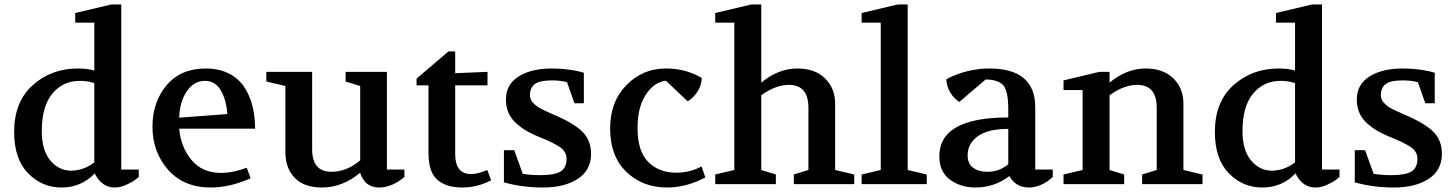

<svg xmlns="http://www.w3.org/2000/svg" viewBox="-20 -820 6483 855"><path d="M43 -232Q43 -367 126 -441Q209 -515 327 -515Q369 -515 400 -506V-719H315V-762L475 -800H520V-65H598V-32L582 -19Q572 -11 544.5 2Q517 15 491 15Q480 15 469.5 12.5Q459 10 451 6Q443 2 436 -3.5Q429 -9 424.5 -14Q420 -19 415.5 -25Q411 -31 409 -35Q407 -39 404 -44L402 -48Q342 15 254 15Q167 15 105 -48.5Q43 -112 43 -232ZM166 -236Q166 -150 204.5 -105Q243 -60 296 -60Q352 -60 400 -97V-450Q369 -460 336 -460Q260 -460 213 -403Q166 -346 166 -236Z M659 -256Q659 -366 722 -440.5Q785 -515 896 -515Q954 -515 997.5 -493.5Q1041 -472 1066.5 -434Q1092 -396 1104 -349Q1116 -302 1116 -247H778Q785 -165 833 -107.5Q881 -50 964 -50Q1017 -50 1079 -73L1096 -26Q1003 15 919 15Q798 15 728.5 -64Q659 -143 659 -256ZM778 -296 992 -312Q989 -372 964 -416Q939 -460 893 -460Q843 -460 811.5 -413Q780 -366 778 -296Z M1166 -457V-500H1370V-155Q1370 -55 1456 -55Q1524 -55 1584 -106V-437L1519 -457V-500H1703V-65H1781V-32Q1757 -11 1727.5 2Q1698 15 1669 15Q1646 15 1628.5 6.5Q1611 -2 1602 -15Q1593 -28 1589 -36.5Q1585 -45 1584 -51Q1505 15 1414 15Q1334 15 1292.5 -28Q1251 -71 1251 -142V-437Z M1835 -440V-470L1977 -591H2007V-494L2151 -500V-440H2007V-134Q2007 -45 2078 -45Q2108 -45 2150 -63L2167 -17Q2105 15 2039 15Q1967 15 1927.5 -19.5Q1888 -54 1888 -139V-440Z M2224 -8V-151H2270L2308 -46Q2343 -40 2386 -40Q2450 -40 2476.5 -56.5Q2503 -73 2503 -113Q2503 -144 2474 -164.5Q2445 -185 2374 -213Q2307 -241 2270 -279.5Q2233 -318 2233 -377Q2233 -444 2289.5 -479.5Q2346 -515 2437 -515Q2516 -515 2580 -496V-360H2538L2505 -454Q2476 -462 2437 -462Q2383 -462 2361.5 -445.5Q2340 -429 2340 -396Q2340 -377 2354 -362Q2368 -347 2385.5 -337.5Q2403 -328 2442 -311Q2533 -273 2572.5 -234.5Q2612 -196 2612 -135Q2612 -62 2553 -23.5Q2494 15 2399 15Q2305 15 2224 -8Z M2697 -248Q2697 -367 2769.5 -441Q2842 -515 2945 -515Q3034 -515 3105 -473Q3104 -439 3085 -410.5Q3066 -382 3042 -369L2946 -460H2940Q2889 -451 2854 -395.5Q2819 -340 2819 -250Q2819 -147 2866.5 -99Q2914 -51 2992 -51Q3053 -51 3104 -79L3121 -30Q3037 15 2950 15Q2842 15 2769.5 -54.5Q2697 -124 2697 -248Z M3165 0V-43L3250 -63V-719H3165V-762L3325 -800H3370V-452Q3446 -515 3531 -515Q3609 -515 3654 -471Q3699 -427 3699 -358V-63L3784 -43V0H3515V-43L3580 -63V-340Q3580 -442 3493 -442Q3434 -442 3370 -396V-63L3435 -43V0Z M3817 0V-43L3902 -63V-719H3817V-762L3977 -800H4022V-63L4107 -43V0Z M4163 -124Q4163 -297 4470 -297V-332Q4470 -419 4445.5 -442.5Q4421 -466 4369 -466L4252 -366Q4228 -381 4211.5 -408.5Q4195 -436 4194 -467Q4236 -490 4286 -502.5Q4336 -515 4385 -515Q4590 -515 4590 -343V-65H4668V-32Q4645 -10 4617 2.5Q4589 15 4562 15Q4503 15 4475 -36Q4408 15 4324 15Q4258 15 4210.5 -20Q4163 -55 4163 -124ZM4289 -128Q4289 -91 4313.5 -73Q4338 -55 4376 -55Q4431 -55 4470 -89V-246Q4380 -246 4334.5 -213.5Q4289 -181 4289 -128Z M4716 0V-43L4801 -63V-419H4716V-462L4876 -500H4921V-452Q4997 -515 5082 -515Q5160 -515 5205 -471Q5250 -427 5250 -358V-63L5335 -43V0H5066V-43L5131 -63V-340Q5131 -442 5044 -442Q4985 -442 4921 -396V-63L4986 -43V0Z M5390 -232Q5390 -367 5473 -441Q5556 -515 5674 -515Q5716 -515 5747 -506V-719H5662V-762L5822 -800H5867V-65H5945V-32L5929 -19Q5919 -11 5891.5 2Q5864 15 5838 15Q5827 15 5816.5 12.5Q5806 10 5798 6Q5790 2 5783 -3.5Q5776 -9 5771.5 -14Q5767 -19 5762.5 -25Q5758 -31 5756 -35Q5754 -39 5751 -44L5749 -48Q5689 15 5601 15Q5514 15 5452 -48.5Q5390 -112 5390 -232ZM5513 -236Q5513 -150 5551.5 -105Q5590 -60 5643 -60Q5699 -60 5747 -97V-450Q5716 -460 5683 -460Q5607 -460 5560 -403Q5513 -346 5513 -236Z M6013 -8V-151H6059L6097 -46Q6132 -40 6175 -40Q6239 -40 6265.5 -56.5Q6292 -73 6292 -113Q6292 -144 6263 -164.5Q6234 -185 6163 -213Q6096 -241 6059 -279.5Q6022 -318 6022 -377Q6022 -444 6078.5 -479.5Q6135 -515 6226 -515Q6305 -515 6369 -496V-360H6327L6294 -454Q6265 -462 6226 -462Q6172 -462 6150.5 -445.5Q6129 -429 6129 -396Q6129 -377 6143 -362Q6157 -347 6174.5 -337.5Q6192 -328 6231 -311Q6322 -273 6361.5 -234.5Q6401 -196 6401 -135Q6401 -62 6342 -23.5Q6283 15 6188 15Q6094 15 6013 -8Z"/></svg>

Font: Volkhov
Style: Regular
Weight: 400
Designer: Cyreal (www.cyreal.org)
Foundry: Cyreal (www.cyreal.org)
Version: Version 1.010